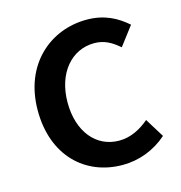

<svg xmlns="http://www.w3.org/2000/svg" viewBox="-90 -646 698 740"><g transform="rotate(-15 258.5 -275.5)"><path d="M311 13C375 13 438 -10 489 -55L442 -131C409 -103 369 -81 322 -81C230 -81 167 -158 167 -274C167 -391 234 -469 325 -469C364 -469 393 -453 424 -426L481 -501C441 -536 392 -564 320 -564C175 -564 48 -458 48 -274C48 -93 162 13 311 13Z"/></g></svg>

Font: Spoqa Han Sans Neo Medium
Style: Regular
Weight: 500
Designer: [Spoqa Han Sans Neo] Dong-huui Kim ___ Younghwa Kang ___ Yujin Lee ___ [Noto Sans] Ryoko NISHIZUKA ____ (kana & ideograp
Foundry: Spoqa (http://www.spoqa-han-sans.com)
Version: Version 1.100;hotconv 1.0.109;makeotfexe 2.5.65596